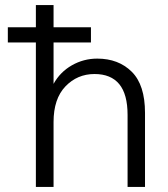

<svg xmlns="http://www.w3.org/2000/svg" viewBox="-20 -740 666 760"><path d="M122 0V-720H192V-408Q218 -455 264.5 -481.5Q311 -508 365 -508Q449 -508 501.5 -456Q554 -404 554 -293V0H485V-285Q485 -367 452 -407Q419 -447 354 -447Q286 -447 239 -398Q192 -349 192 -257V0ZM11 -572V-632H340V-572Z"/></svg>

Font: Host Grotesk Light
Style: Regular
Weight: 300
Designer: Doukan Karapınar
Foundry: Element Type
Version: Version 1.003